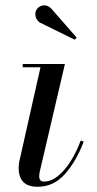

<svg xmlns="http://www.w3.org/2000/svg" viewBox="-20 -705 370 735"><path d="M124 10Q88 10 69.8 -7.8Q51.5 -25.5 51.5 -63Q51.5 -67 52 -73.8Q52.5 -80.5 53.5 -85L135 -447.5H67V-460H228.5L132 -47Q131 -42.5 130.5 -37.8Q130 -33 130 -29Q130 -21 134.2 -15.5Q138.5 -10 148 -10Q175.5 -10 201.8 -31Q228 -52 250.5 -87.8Q273 -123.5 289 -167L300.5 -163Q272 -88 228.8 -39Q185.5 10 124 10ZM266 -553 133 -618.5Q125 -623.5 120.2 -631.8Q115.5 -640 115.2 -649.8Q115 -659.5 119.5 -667.5Q123 -673.5 129.2 -678Q135.5 -682.5 143.2 -684Q151 -685.5 159.2 -683Q167.5 -680.5 175.5 -673L273.5 -561Z"/></svg>

Font: Bodoni Moda 18pt
Style: Italic
Weight: 400
Italic angle: -13°
Designer: Owen Earl
Foundry: indestructible type
Version: Version 2.005